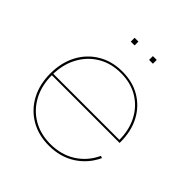

<svg xmlns="http://www.w3.org/2000/svg" viewBox="-189 -844 994 994"><g transform="rotate(45 308.5 -346.5)"><path d="M317 8Q240 8 181.8 -26.2Q123.5 -60.5 90.8 -121.2Q58 -182 58 -261.5Q58 -341 90.2 -402.2Q122.5 -463.5 180.8 -498.2Q239 -533 315.5 -533Q391 -533 447.2 -499.2Q503.5 -465.5 534.8 -406.2Q566 -347 566 -269.5Q566 -267.5 566 -265Q566 -262.5 566 -261H554Q554 -263 554 -265.5Q554 -268 554 -270.5Q554 -344 524.2 -400.8Q494.5 -457.5 441 -489.8Q387.5 -522 315.5 -522Q242.5 -522 187.2 -488.5Q132 -455 101 -396.2Q70 -337.5 70 -261.5Q70 -185.5 101.2 -127.2Q132.5 -69 188 -36.2Q243.5 -3.5 317 -3.5Q395.5 -3.5 455 -41.2Q514.5 -79 545 -145.5L557 -141Q525 -72 462.5 -32Q400 8 317 8ZM65.5 -261V-271.5H561.5L564 -261ZM236 -701H264V-673H236ZM370 -701H398V-673H370Z"/></g></svg>

Font: Hepta Slab ExtraLight Thin
Style: Regular
Weight: 250
Version: Version 1.102